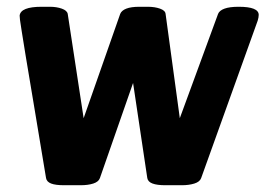

<svg xmlns="http://www.w3.org/2000/svg" viewBox="-20 -545 787 567"><path d="M685 -525Q744 -525 744 -501Q744 -494 741 -484L574 -19Q570 -8 554 -3Q538 2 517 2H468Q444 2 430.5 -3Q417 -8 415 -19L373 -300L275 -19Q271 -8 255.5 -3Q240 2 218 2H169Q144 2 131 -3Q118 -8 116 -19Q94 -154 79 -241.5Q64 -329 56 -379Q48 -429 44 -453.5Q40 -478 39 -486.5Q38 -495 38 -499Q41 -525 103 -525H127Q147 -525 162.5 -519.5Q178 -514 180 -504L227 -196L335 -504Q339 -514 353 -519.5Q367 -525 392 -525H416Q437 -525 452.5 -519.5Q468 -514 469 -504L511 -196L624 -504Q628 -514 643 -519.5Q658 -525 685 -525Z"/></svg>

Font: Asap VF Beta
Style: Italic
Weight: 400
Italic angle: -6°
Designer: Pablo Cosgaya
Foundry: Pablo Cosgaya
Version: Version 1.007